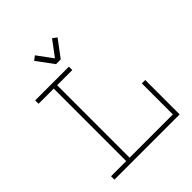

<svg xmlns="http://www.w3.org/2000/svg" viewBox="-242 -1050 1199 1199"><g transform="rotate(-45 358.0 -450.0)"><path d="M364 -768 447 -879 419 -900 343 -798 268 -900 240 -879 322 -768ZM616 -304V-30H234V-670H368V-700H70V-670H204V-30H70V0H646V-304Z"/></g></svg>

Font: Space Cowgirl Thin
Style: Regular
Weight: 100
Designer: Valery Marier
Foundry: Valery Marier
Version: Version 1.000;hotconv 1.0.109;makeotfexe 2.5.65596